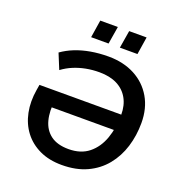

<svg xmlns="http://www.w3.org/2000/svg" viewBox="-158 -1037 1102 1180"><g transform="rotate(20 392.5 -447.5)"><path d="M376 10Q293 10 230.5 -19.5Q168 -49 128.5 -101Q89 -153 75 -222Q61 -291 74 -370L80 -406H651L636 -302H161L202 -353Q191 -276 206.5 -218Q222 -160 265.5 -128Q309 -96 382 -96Q462 -96 513.5 -137.5Q565 -179 590 -249.5Q615 -320 615 -405Q615 -467 589.5 -512Q564 -557 516.5 -581Q469 -605 401 -605Q355 -605 313.5 -597Q272 -589 234.5 -573.5Q197 -558 163 -533L122 -633Q160 -660 205.5 -678Q251 -696 305 -705.5Q359 -715 420 -715Q518 -715 592 -676Q666 -637 707.5 -566Q749 -495 749 -400Q749 -317 726 -243Q703 -169 656.5 -112Q610 -55 540 -22.5Q470 10 376 10ZM466 -790 485 -905H599L581 -790ZM278 -790 296 -905H411L392 -790Z"/></g></svg>

Font: Nunito Sans 12pt ExtraLight
Style: Italic
Weight: 200
Italic angle: -9°
Designer: Vernon Adams
Foundry: Vernon Adams
Version: Version 3.101;gftools[0.9.27]